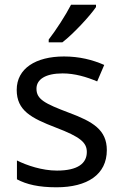

<svg xmlns="http://www.w3.org/2000/svg" viewBox="-20 -786 519 816"><path d="M388 -756V-766H282C259 -721 216 -655 187 -618V-606H245C292 -642 363 -719 388 -756ZM434 -148C434 -234 375 -269 273 -307C170 -346 135 -364 135 -409C135 -449 174 -474 246 -474C298 -474 348 -459 393 -440L423 -510C373 -532 317 -546 252 -546C132 -546 51 -495 51 -404C51 -316 113 -284 217 -244C322 -204 349 -180 349 -140C349 -92 311 -61 222 -61C159 -61 94 -83 52 -104V-24C93 -2 145 10 220 10C351 10 434 -44 434 -148Z"/></svg>

Font: Noto Sans Caucasian Albanian
Style: Regular
Weight: 400
Designer: Monotype Design Team
Foundry: Monotype Imaging Inc.
Version: Version 2.005